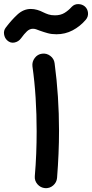

<svg xmlns="http://www.w3.org/2000/svg" viewBox="-80 -882 459 956"><path d="M-44.9 -681.6Q-57.1 -693.4 -59.8 -711.7Q-62.5 -730 -51.3 -744.6Q-23.4 -781.7 6.8 -809.6Q37.1 -837.4 73.2 -837.4Q89.4 -837.4 105.5 -832.8Q121.6 -828.1 135.3 -820.8Q147.9 -814.5 161.4 -810.1Q174.8 -805.7 193.8 -805.7Q221.2 -805.7 241 -817.6Q260.7 -829.6 277.3 -848.1Q290.5 -861.8 309.8 -861.6Q329.1 -861.3 342.8 -849.6Q356.4 -837.4 358.2 -818.1Q359.9 -798.8 347.2 -783.7Q318.8 -750.5 281.7 -731Q244.6 -711.4 201.2 -711.4Q177.2 -711.4 158.2 -716.6Q139.2 -721.7 117.7 -729.5Q106.9 -733.9 99.4 -736.3Q91.8 -738.8 84 -738.8Q67.9 -738.8 54.4 -726.3Q41 -713.9 24.4 -690.9Q12.2 -674.3 -8.1 -670.2Q-28.3 -666 -44.9 -681.6ZM81.5 -552.2Q79.1 -574.7 93 -593.3Q106.9 -611.8 129.4 -614.7Q151.9 -617.7 170.4 -603.8Q189 -589.8 191.9 -566.9Q213.9 -402.8 213.9 -230.5Q213.9 -174.3 211.4 -116.2Q209 -58.1 204.1 3.9Q202.1 26.4 184.6 41.5Q167 56.6 144 54.7Q121.6 52.7 106.4 35.2Q91.3 17.6 93.3 -4.9Q98.1 -60.5 100.3 -116.5Q102.5 -172.4 102.5 -228.5Q102.5 -313 97.4 -394.3Q92.3 -475.6 81.5 -552.2Z"/></svg>

Font: Mikhak SemiBold
Style: Regular
Weight: 600
Designer: Amin Abedi
Version: Version 3.3